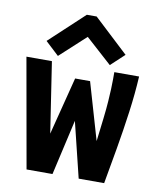

<svg xmlns="http://www.w3.org/2000/svg" viewBox="-79 -747 658 809"><g transform="rotate(10 250.0 -343.0)"><path d="M90 0 7 -468H116L162 -166L225 -413H289L360 -169Q367 -227 372 -269.5Q377 -312 379 -342.5Q381 -373 382 -395.5Q383 -418 383 -437V-468H489Q485 -395 474 -314Q463 -233 449 -152.5Q435 -72 422 0H313L255 -237L201 0ZM137 -494 79 -548 227 -686H269L417 -548L359 -494L247 -595Z"/></g></svg>

Font: Inconsolata ExtraBold
Style: Regular
Weight: 800
Designer: Raph Levien, Cyreal, Brenton Simpson
Foundry: Raph Levien, Cyreal, Google
Version: Version 3.001